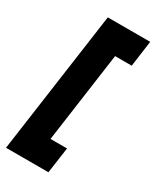

<svg xmlns="http://www.w3.org/2000/svg" viewBox="-211 -765 739 886"><g transform="rotate(30 159.0 -322.0)"><path d="M227.5 -82 208 56H-18L88 -700H314L295 -562H206.5L139.5 -82Z"/></g></svg>

Font: Urbanist ExtraBold
Style: Italic
Weight: 800
Italic angle: -8°
Designer: Corey Hu
Foundry: Corey Hu
Version: Version 1.321; ttfautohint (v1.8.4.7-5d5b)